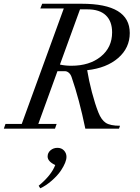

<svg xmlns="http://www.w3.org/2000/svg" viewBox="-32 -683 741 1019"><path d="M-11.7 0 -2.9 -25.4H83.5L306.6 -638.2H182.1L191.9 -663.1H401.9Q656.7 -663.1 656.7 -507.8Q656.7 -428.7 595.2 -375.2Q533.7 -321.8 430.7 -310.5Q439.5 -256.3 455.8 -193.8Q472.2 -131.3 490.2 -85.9Q505.9 -46.4 529.5 -31Q553.2 -15.6 605 -15.6L599.6 0H420.9Q388.7 -156.2 348.1 -273.4Q343.3 -288.1 333.5 -296.6Q323.7 -305.2 312.5 -305.2H272.9L171.4 -25.4H268.6L259.8 0ZM433.1 -633.3H392.6L286.1 -340.3Q314 -334 346.7 -334Q442.9 -334 502.9 -382.6Q563 -431.2 563 -511.2Q563 -569.8 529.8 -601.6Q496.6 -633.3 433.1 -633.3ZM181.6 316.4 173.3 302.7Q240.7 247.1 261.2 192.9Q220.7 173.8 220.7 147.5Q220.7 127.9 236.1 114.7Q251.5 101.6 272.9 101.6Q294.4 101.6 307.6 115.7Q320.8 129.9 320.8 149.4Q320.8 177.2 292 221.2Q273.4 249 242.2 276.1Q210.9 303.2 181.6 316.4Z"/></svg>

Font: Elstob
Style: Italic
Weight: 400
Italic angle: -20°
Designer: Peter S. Baker
Version: Version 1.015